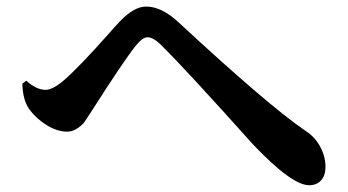

<svg xmlns="http://www.w3.org/2000/svg" viewBox="-20 -628 1040 574"><path d="M67.4 -301.8Q47.9 -329.1 46.9 -377.9L58.6 -386.7Q88.9 -359.4 116.2 -359.4Q137.7 -359.4 171.9 -388.7Q194.3 -408.2 228.5 -443.8Q262.7 -479.5 296.4 -517.6Q330.1 -555.7 338.9 -564.5Q380.9 -608.4 417 -608.4Q463.9 -608.4 515.6 -559.6Q781.2 -313.5 892.6 -237.3Q920.9 -219.7 937 -189.9Q953.1 -160.2 953.1 -128.9Q953.1 -103.5 939.9 -88.9Q926.8 -74.2 904.3 -74.2Q852.5 -74.2 737.3 -195.3Q534.2 -421.9 464.8 -490.2Q439.5 -516.6 420.9 -516.6Q406.2 -516.6 385.7 -491.2Q348.6 -444.3 253.9 -295.9Q238.3 -271.5 232.4 -263.2Q226.6 -254.9 211.9 -244.6Q197.3 -234.4 180.7 -234.4Q151.4 -234.4 119.6 -253.9Q87.9 -273.4 67.4 -301.8Z"/></svg>

Font: GenYoMin TW TTF Bold
Style: Regular
Weight: 700
Version: Version 1.300